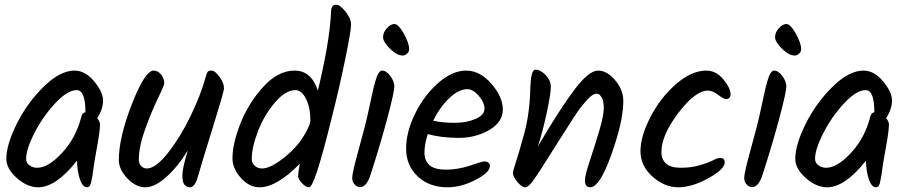

<svg xmlns="http://www.w3.org/2000/svg" viewBox="-20 -811 3862 816"><path d="M393 -309Q405 -294 405 -283Q405 -255 392.5 -187Q380 -119 377.5 -98Q375 -77 373 -64.5Q371 -52 368 -40Q364 -15 350 -15Q332 -15 320.5 -46.5Q309 -78 307 -128Q218 -15 142 -15Q96 -15 51.5 -54.5Q7 -94 7 -136Q7 -196 51 -284.5Q95 -373 165 -442Q235 -511 297 -511Q342 -511 380 -465.5Q418 -420 418 -383.5Q418 -347 393 -309ZM343 -335Q343 -428 306 -428Q267 -428 215 -372.5Q163 -317 127 -247Q91 -177 91 -136Q91 -119 105 -108.5Q119 -98 138 -98Q185 -98 244 -161.5Q303 -225 326 -316Q329 -331 343 -334Z M932 -435Q932 -422 888 -281Q844 -140 820 -57Q808 -15 786 -15Q773 -15 764 -26Q755 -37 755 -66Q755 -95 778 -171Q736 -103 687 -59Q638 -15 597.5 -15Q557 -15 521 -53Q485 -91 485 -131Q485 -226 540.5 -368.5Q596 -511 633 -511Q651 -511 664.5 -494.5Q678 -478 678 -457Q678 -448 651 -392.5Q624 -337 597 -262.5Q570 -188 570 -132Q570 -116 580 -105.5Q590 -95 604 -95Q642 -95 694.5 -162Q747 -229 790 -318Q833 -407 854 -483Q858 -499 862 -505Q866 -511 879.5 -511Q893 -511 912.5 -485Q932 -459 932 -435Z M1409 -791Q1425 -791 1448.5 -761.5Q1472 -732 1472 -706Q1472 -680 1447 -558.5Q1422 -437 1389 -307Q1317 -15 1294 -15Q1280 -15 1263.5 -32.5Q1247 -50 1247 -63Q1247 -76 1254 -115Q1156 -15 1083 -15Q1039 -15 1003.5 -55Q968 -95 968 -138Q968 -200 1001.5 -285.5Q1035 -371 1098 -441Q1161 -511 1232 -511Q1303 -511 1331 -426Q1382 -638 1387 -761Q1387 -791 1409 -791ZM1299 -300Q1299 -354 1280.5 -391Q1262 -428 1236 -428Q1193 -428 1148 -375Q1103 -322 1076.5 -253.5Q1050 -185 1050 -135Q1050 -117 1063 -106Q1076 -95 1094 -95Q1133 -95 1199.5 -151Q1266 -207 1296 -283L1299 -295Z M1719 -601Q1719 -591 1710 -583Q1701 -575 1691 -575Q1667 -575 1637.5 -604Q1608 -633 1608 -653Q1608 -673 1624 -691Q1640 -709 1656.5 -709Q1673 -709 1696 -668.5Q1719 -628 1719 -601ZM1603 -511Q1622 -511 1639 -488Q1656 -465 1656 -443Q1656 -421 1627 -311.5Q1598 -202 1554 -66Q1537 -16 1511 -16Q1497 -16 1487 -27.5Q1477 -39 1477 -53.5Q1477 -68 1484.5 -99.5Q1492 -131 1506.5 -183.5Q1521 -236 1529.5 -269Q1538 -302 1547 -343.5Q1556 -385 1561.5 -410.5Q1567 -436 1574 -462Q1588 -511 1603 -511Z M1798 -241Q1784 -197 1784 -162.5Q1784 -128 1805.5 -109Q1827 -90 1876.5 -90Q1926 -90 1978.5 -107.5Q2031 -125 2036 -125Q2062 -125 2062 -105Q2062 -78 2001 -46.5Q1940 -15 1882 -15Q1804 -15 1755 -61.5Q1706 -108 1706 -179Q1706 -250 1744 -327.5Q1782 -405 1842 -458Q1902 -511 1961 -511Q2020 -511 2068.5 -455Q2117 -399 2117 -345.5Q2117 -292 2059.5 -258.5Q2002 -225 1929.5 -225Q1857 -225 1798 -241ZM1966 -432Q1929 -432 1889 -393.5Q1849 -355 1821 -298Q1861 -289 1912 -289Q1963 -289 2001 -305.5Q2039 -322 2039 -349Q2039 -376 2014.5 -404Q1990 -432 1966 -432Z M2629 -383Q2629 -311 2596 -207Q2536 -15 2488 -15Q2466 -15 2466 -45Q2466 -66 2487.5 -130.5Q2509 -195 2527.5 -257.5Q2546 -320 2546 -351.5Q2546 -383 2536.5 -398Q2527 -413 2517.5 -413Q2508 -413 2498 -407Q2488 -401 2475.5 -387Q2463 -373 2452 -359.5Q2441 -346 2424.5 -321Q2408 -296 2397 -278.5Q2386 -261 2365 -228Q2344 -195 2333 -178Q2322 -161 2304 -132Q2286 -103 2275.5 -87Q2265 -71 2252 -52Q2227 -15 2212.5 -15Q2198 -15 2179 -37.5Q2160 -60 2160 -77Q2160 -82 2167 -104Q2186 -162 2209 -247.5Q2232 -333 2234 -442Q2237 -515 2255 -515Q2277 -515 2299 -492Q2321 -469 2321 -441.5Q2321 -414 2304.5 -335.5Q2288 -257 2266 -189Q2362 -352 2422.5 -431.5Q2483 -511 2521.5 -511Q2560 -511 2594.5 -470Q2629 -429 2629 -383Z M2982 -511Q3023 -511 3054 -474Q3085 -437 3085 -409Q3085 -401 3080 -395.5Q3075 -390 3065.5 -390Q3056 -390 3032 -408Q3008 -426 2989 -426Q2935 -426 2863 -331Q2791 -236 2791 -165Q2791 -134 2810.5 -116Q2830 -98 2873.5 -98Q2917 -98 2953.5 -108.5Q2990 -119 3010 -129.5Q3030 -140 3041 -140Q3060 -140 3060 -121Q3060 -92 2990.5 -53.5Q2921 -15 2862.5 -15Q2804 -15 2753 -60.5Q2702 -106 2702 -168.5Q2702 -231 2744 -313Q2786 -395 2852.5 -453Q2919 -511 2982 -511Z M3385 -601Q3385 -591 3376 -583Q3367 -575 3357 -575Q3333 -575 3303.5 -604Q3274 -633 3274 -653Q3274 -673 3290 -691Q3306 -709 3322.5 -709Q3339 -709 3362 -668.5Q3385 -628 3385 -601ZM3269 -511Q3288 -511 3305 -488Q3322 -465 3322 -443Q3322 -421 3293 -311.5Q3264 -202 3220 -66Q3203 -16 3177 -16Q3163 -16 3153 -27.5Q3143 -39 3143 -53.5Q3143 -68 3150.5 -99.5Q3158 -131 3172.5 -183.5Q3187 -236 3195.5 -269Q3204 -302 3213 -343.5Q3222 -385 3227.5 -410.5Q3233 -436 3240 -462Q3254 -511 3269 -511Z M3746 -309Q3758 -294 3758 -283Q3758 -255 3745.5 -187Q3733 -119 3730.5 -98Q3728 -77 3726 -64.5Q3724 -52 3721 -40Q3717 -15 3703 -15Q3685 -15 3673.5 -46.5Q3662 -78 3660 -128Q3571 -15 3495 -15Q3449 -15 3404.5 -54.5Q3360 -94 3360 -136Q3360 -196 3404 -284.5Q3448 -373 3518 -442Q3588 -511 3650 -511Q3695 -511 3733 -465.5Q3771 -420 3771 -383.5Q3771 -347 3746 -309ZM3696 -335Q3696 -428 3659 -428Q3620 -428 3568 -372.5Q3516 -317 3480 -247Q3444 -177 3444 -136Q3444 -119 3458 -108.5Q3472 -98 3491 -98Q3538 -98 3597 -161.5Q3656 -225 3679 -316Q3682 -331 3696 -334Z"/></svg>

Font: Kalam
Style: Regular
Weight: 400
Designer: Lipi Raval (Devanagari and Latin), Jonny Pinhorn (Latin)
Foundry: Indian Type Foundry
Version: Version 2.001;PS 1.0;hotconv 1.0.79;makeotf.lib2.5.61930; tt